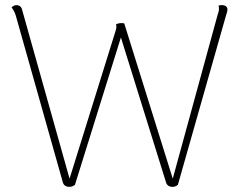

<svg xmlns="http://www.w3.org/2000/svg" viewBox="-20 -720 927 748"><path d="M845 -700C840 -700 836 -700 831 -698C833 -694 833 -688 833 -684C833 -678 830 -668 828 -663L653 -24L464 -629C460 -630 455 -630 451 -630C445 -630 437 -628 432 -625C433 -621 435 -614 431 -602L251 -24L65 -686C62 -695 54 -700 45 -700C38 -700 32 -698 25 -691C30 -685 37 -674 41 -661L225 -9C228 2 238 8 250 8C257 8 264 6 272 0L451 -574L627 -9C630 2 640 8 652 8C659 8 666 6 673 0L860 -658C862 -665 866 -675 866 -682C867 -693 858 -700 845 -700Z"/></svg>

Font: Arima Koshi Thin
Style: Regular
Weight: 250
Designer: Joana Correia and Natanael Gama
Foundry: NDISCOVER
Version: Version 1.019;PS 001.019;hotconv 1.0.88;makeotf.lib2.5.64775